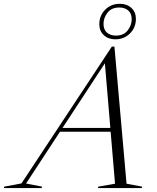

<svg xmlns="http://www.w3.org/2000/svg" viewBox="-99 -964 806 984"><path d="M549.5 -22.5 629.5 -7.5 627.5 0H402.5L405 -7.5L490.5 -22.5L468 -289H208.5L34.5 -23.5L116.5 -7.5L114.5 0H-79L-77 -7.5L11 -24L474 -725H487.5ZM221.5 -308.5H466.5L438.5 -639.5ZM515.5 -944.5Q551.5 -944.5 574.5 -923.2Q597.5 -902 597.5 -867Q597.5 -823.5 567.5 -793Q537.5 -762.5 492 -762.5Q456 -762.5 433 -783.8Q410 -805 410 -840Q410 -883.5 439.8 -914Q469.5 -944.5 515.5 -944.5ZM495 -781.5Q534.5 -781.5 555.2 -808Q576 -834.5 576 -865.5Q576 -894.5 558.5 -910Q541 -925.5 512.5 -925.5Q472.5 -925.5 452 -899Q431.5 -872.5 431.5 -841.5Q431.5 -812.5 449 -797Q466.5 -781.5 495 -781.5Z"/></svg>

Font: Newsreader Display Light
Style: Italic
Weight: 300
Italic angle: -17°
Designer: Hugues Gentile
Foundry: Production Type
Version: Version 1.001